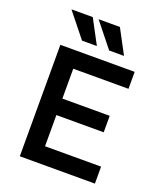

<svg xmlns="http://www.w3.org/2000/svg" viewBox="-162 -1011 949 1117"><g transform="rotate(20 313.0 -453.0)"><path d="M95 0V-690H555V-585H213V-400H506V-298H213V-105H560V0ZM85 -906H217L297 -756H205ZM253 -906H385L465 -756H373Z"/></g></svg>

Font: Radio Canada Medium
Style: Regular
Weight: 500
Designer: Charles Daoud, Etienne Aubert Bonn, Alexandre Saumier Demers, Jacques Le Bailly
Foundry: Radio-Canada
Version: Version 2.104; ttfautohint (v1.8.4.7-5d5b);gftools[0.9.28.de